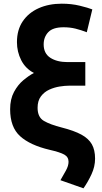

<svg xmlns="http://www.w3.org/2000/svg" viewBox="-20 -813 553 1042"><path d="M315 -121Q252 -137 218 -157Q184 -177 184 -228Q184 -266 202 -290Q220 -314 247.5 -326.5Q275 -339 304 -343.5Q333 -348 355 -348H443V-476H347Q289 -476 253 -499.5Q217 -523 217 -572Q217 -612 242 -638.5Q267 -665 325 -665Q360 -665 390 -657.5Q420 -650 451 -638L481 -762Q458 -771 413 -782Q368 -793 315 -793Q245 -793 190 -768.5Q135 -744 103.5 -697.5Q72 -651 72 -584Q72 -532 95 -486.5Q118 -441 164 -417Q137 -403 107 -378Q77 -353 56 -314Q35 -275 35 -220Q35 -123 89 -74Q143 -25 249 0Q306 13 329 26Q352 39 352 65Q352 87 337.5 113Q323 139 308 165L433 209Q457 175 476.5 133Q496 91 496 48Q496 1 478.5 -30Q461 -61 421.5 -82.5Q382 -104 315 -121Z"/></svg>

Font: Repo Bold
Style: Bold
Weight: 700
Designer: Stefan Peev
Foundry: Context Ltd
Version: Version 1.502